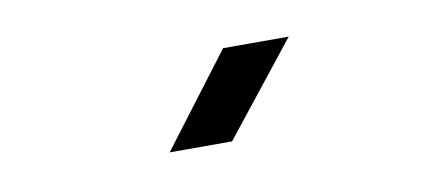

<svg xmlns="http://www.w3.org/2000/svg" viewBox="-31 -859 662 288"><g transform="rotate(-10 300.0 -715.0)"><path d="M210 -645 316 -785H416L305 -645Z"/></g></svg>

Font: JetBrainsMono NFM
Style: Regular
Weight: 400
Monospace: yes
Designer: Philipp Nurullin, Konstantin Bulenkov
Foundry: JetBrains
Version: Version 2.304; ttfautohint (v1.8.4.7-5d5b);Nerd Fonts 3.3.0